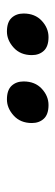

<svg xmlns="http://www.w3.org/2000/svg" viewBox="177 -961 160 554"><g transform="rotate(-90 257.0 -684.0)"><path d="M427 -624Q400 -624 387.5 -637.5Q375 -651 375 -672Q375 -705 396.5 -724.5Q418 -744 443 -744Q470 -744 482.5 -730.5Q495 -717 495 -696Q495 -663 474 -643.5Q453 -624 427 -624ZM231 -624Q204 -624 191.5 -637.5Q179 -651 179 -672Q179 -705 200.5 -724.5Q222 -744 247 -744Q274 -744 286.5 -730.5Q299 -717 299 -696Q299 -663 278 -643.5Q257 -624 231 -624Z"/></g></svg>

Font: Kufam
Style: Italic
Weight: 400
Italic angle: -11°
Designer: Artur Schmal
Foundry: Original Type
Version: Version 1.301; ttfautohint (v1.8.3)